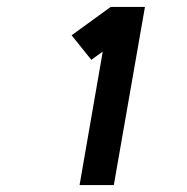

<svg xmlns="http://www.w3.org/2000/svg" viewBox="-20 -833 540 555"><path d="M210 -298 277 -684 244 -660 187 -731 300 -813H399L309 -298Z"/></svg>

Font: Iosevka SS08
Style: Bold Italic
Weight: 700
Italic angle: -10°
Monospace: yes
Designer: Belleve Invis
Foundry: Belleve Invis
Version: 2.1.0; ttfautohint (v1.8.2)